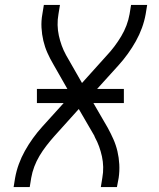

<svg xmlns="http://www.w3.org/2000/svg" viewBox="-20 -755 640 775"><path d="M35 0 41 -37Q46 -65 56 -92.5Q66 -120 80.5 -146Q95 -172 113 -197Q131 -222 151 -244L237 -339H129V-396H252L195 -496Q182 -518 171.5 -541.5Q161 -565 155 -590.5Q149 -616 147.5 -643.5Q146 -671 151 -698L157 -735H222L216 -698Q212 -676 212.5 -654Q213 -632 217.5 -611.5Q222 -591 229 -571.5Q236 -552 246 -534V-533L247 -532Q248 -530 249 -528.5Q250 -527 251 -525L311 -420L410 -530Q427 -548 442 -568Q457 -588 469.5 -609Q482 -630 490.5 -652.5Q499 -675 503 -698L509 -735H574L568 -698Q563 -670 553 -642.5Q543 -615 528.5 -589Q514 -563 496 -538Q478 -513 458 -491L372 -396H480V-339H357L415 -239Q427 -217 437.5 -193.5Q448 -170 454 -144.5Q460 -119 461.5 -91.5Q463 -64 459 -37L452 0H387L393 -37Q397 -59 396.5 -81Q396 -103 391.5 -123.5Q387 -144 380 -163.5Q373 -183 363 -201V-202L362 -203Q362 -205 361 -206.5Q360 -208 359 -210L298 -315L199 -205Q183 -187 167.5 -167Q152 -147 139.5 -126Q127 -105 118.5 -82.5Q110 -60 106 -37L100 0Z"/></svg>

Font: Iosevka Curly Light Extended
Style: Italic
Weight: 300
Width: 7
Italic angle: -9°
Monospace: yes
Designer: Belleve Invis
Foundry: Belleve Invis
Version: Version 11.1.0; ttfautohint (v1.8.3)